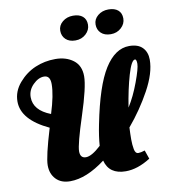

<svg xmlns="http://www.w3.org/2000/svg" viewBox="-100 -1029 1012 1129"><g transform="rotate(-10 406.0 -465.0)"><path d="M434 -162Q438 -218 452 -287Q496 -510 559 -610Q622 -710 706 -710Q759 -710 785.5 -682.5Q812 -655 812 -610Q812 -531 756.5 -429.5Q701 -328 625 -238Q623 -198 623 -166.5Q623 -135 628 -108Q633 -81 651 -81Q666 -81 690 -89L708 -37Q631 12 560 12Q461 12 439 -73Q325 13 228 13Q174 13 143.5 -19Q113 -51 113 -102Q113 -153 163 -318Q3 -393 3 -502Q3 -563 45.5 -612.5Q88 -662 144.5 -686Q201 -710 265 -710Q329 -710 372 -677.5Q415 -645 415 -581Q415 -517 362 -354.5Q309 -192 309 -151Q309 -110 343.5 -110Q378 -110 434 -162ZM219 -569Q219 -620 182 -620Q148 -620 116 -588Q84 -556 84 -514Q84 -435 185 -396Q219 -504 219 -569ZM613 -797Q576 -797 555 -817Q534 -837 534 -868.5Q534 -900 560 -921.5Q586 -943 623 -943Q660 -943 680.5 -925.5Q701 -908 701 -876Q701 -844 675.5 -820.5Q650 -797 613 -797ZM402 -797Q365 -797 344 -817Q323 -837 323 -868.5Q323 -900 349 -921.5Q375 -943 412 -943Q449 -943 469.5 -925.5Q490 -908 490 -876Q490 -844 464.5 -820.5Q439 -797 402 -797ZM726 -626Q705 -626 681 -544Q657 -462 640 -354Q677 -412 706.5 -492Q736 -572 736 -599Q736 -626 726 -626Z"/></g></svg>

Font: Oleo Script Swash Caps
Style: Bold
Weight: 700
Designer: Soytutype
Foundry: Soytutype
Version: Version 1.002